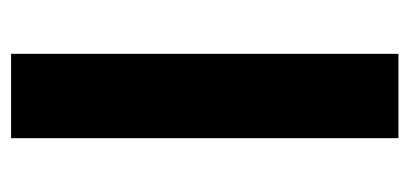

<svg xmlns="http://www.w3.org/2000/svg" viewBox="-216 -522 738 346"><g transform="rotate(-90 153.0 -349.0)"><path d="M77 0H229V-698H77Z"/></g></svg>

Font: Plexus Sans Bold
Style: Regular
Weight: 700
Version: Version 2.001;PS 002.001;hotconv 1.0.70;makeotf.lib2.5.58329